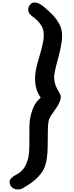

<svg xmlns="http://www.w3.org/2000/svg" viewBox="-20 -1275 578 1509"><path d="M166 200Q146 213.5 124 214Q102 214.5 84.2 204.5Q66.5 194.5 59.5 176.5Q50 151.5 62 133.5Q74 115.5 102.5 101Q124 90 141.8 75.5Q159.5 61 173.5 38.5Q187.5 16 198 -18.5Q205 -41.5 207.8 -72.8Q210.5 -104 210.8 -139.2Q211 -174.5 210.8 -210.2Q210.5 -246 211.2 -278.2Q212 -310.5 215.5 -335Q224 -388.5 243 -432Q262 -475.5 300 -507.5Q271 -548.5 261.5 -594.8Q252 -641 257.5 -696.5Q261 -728.5 272.2 -769.5Q283.5 -810.5 296.2 -854.2Q309 -898 317.5 -939Q326 -980 323.5 -1012Q321.5 -1045 307.2 -1069.8Q293 -1094.5 273.2 -1113.5Q253.5 -1132.5 234 -1146.5Q208 -1165.5 202.8 -1188.5Q197.5 -1211.5 213.5 -1234.5Q227 -1254 246.5 -1255.2Q266 -1256.5 286.8 -1246.5Q307.5 -1236.5 324.5 -1222Q339.5 -1209 362 -1189Q384.5 -1169 407.2 -1143Q430 -1117 446.5 -1085.8Q463 -1054.5 466.5 -1019.5Q470.5 -980.5 463 -934.8Q455.5 -889 443.2 -842Q431 -795 420 -752.8Q409 -710.5 405.5 -679Q404.5 -652.5 410.8 -625Q417 -597.5 434 -568Q450.5 -540 455.2 -526.8Q460 -513.5 456 -496Q451 -475.5 439.5 -454.8Q428 -434 413.5 -414Q392.5 -385.5 378.5 -363.2Q364.5 -341 360.5 -313.5Q357 -289 356.2 -256.5Q355.5 -224 355.5 -187Q355.5 -150 354.5 -112Q353.5 -74 349.2 -38.2Q345 -2.5 335 27Q324.5 59 304 86.2Q283.5 113.5 258.8 135.2Q234 157 209.5 173.2Q185 189.5 166 200Z"/></svg>

Font: Edu SA Hand
Style: Bold
Weight: 700
Designer: Tina and Corey Anderson, Eben Sorkin, Mirko Velimirovic
Foundry: Google for Education
Version: Version 2.000